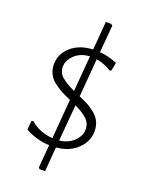

<svg xmlns="http://www.w3.org/2000/svg" viewBox="-144 -715 706 916"><g transform="rotate(20 208.5 -257.0)"><path d="M259 -641 266 -635 254 -496Q298 -493 343 -474L335 -432L327 -430Q291 -452 251 -459L235 -265Q263 -253 281.5 -243Q300 -233 319.5 -217Q339 -201 349 -180Q359 -159 359 -133Q359 -81 319 -42Q279 -3 212 3L202 127H174L168 121L178 4Q111 1 55 -31L59 -76L67 -79Q113 -38 181 -33L197 -233Q167 -246 148.5 -256Q130 -266 109 -282Q88 -298 77.5 -319.5Q67 -341 67 -367Q67 -420 109 -457Q151 -494 219 -497L231 -641ZM111 -370Q111 -340 134 -320Q157 -300 201 -280L216 -461Q168 -458 139.5 -430.5Q111 -403 111 -370ZM316 -126Q316 -157 294 -177.5Q272 -198 231 -218L215 -33Q260 -39 288 -66Q316 -93 316 -126Z"/></g></svg>

Font: Alegreya Sans SC Light
Style: Regular
Weight: 300
Designer: Juan Pablo del Peral
Foundry: Huerta Tipografica
Version: Version 2.007